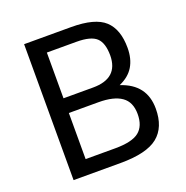

<svg xmlns="http://www.w3.org/2000/svg" viewBox="-134 -882 977 1006"><g transform="rotate(-20 354.5 -379.0)"><path d="M640 -205Q640 -101 577.5 -50.5Q515 0 369 0H107V-758H369Q502 -758 556 -708Q610 -658 610 -555Q610 -494 584.5 -451.5Q559 -409 504 -385Q640 -341 640 -205ZM204 -421H369Q510 -421 511 -548Q511 -618 480 -647Q449 -676 369 -676H204ZM369 -339H204V-82H369Q463 -82 502 -113Q541 -144 541 -211Q541 -278 497.5 -308.5Q454 -339 369 -339Z"/></g></svg>

Font: Biryani
Style: Regular
Weight: 400
Designer: Dan Reynolds and Mathieu Reguer
Foundry: Dan Reynolds and Mathieu Reguer
Version: Version 1.004; ttfautohint (v1.1) -l 5 -r 5 -G 72 -x 0 -D la